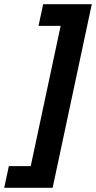

<svg xmlns="http://www.w3.org/2000/svg" viewBox="-87 -734 456 912"><path d="M-67 158 -45 55H59L201 -611H96L118 -714H349L163 158Z"/></svg>

Font: Noto IKEA Latin
Style: Bold Italic
Weight: 700
Italic angle: -12°
Designer: Monotype Design Team
Foundry: Monotype Imaging Inc.
Version: Version 1.0